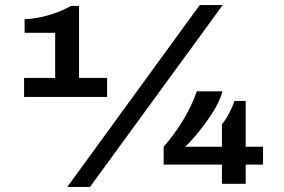

<svg xmlns="http://www.w3.org/2000/svg" viewBox="-20 -719 1111 751"><path d="M243.2 12.2 761.2 -699.2H851.1L332 12.2ZM74.2 -339.8V-414.1H195.8V-590.8H76.2V-644Q122.1 -645.5 170.9 -659.9Q219.7 -674.3 257.8 -695.8H289.1V-414.1H398.9V-339.8ZM848.1 0V-75.2H620.1V-145Q709 -247.1 750 -361.8H850.1Q838.4 -314.9 792 -249.3Q745.6 -183.6 704.1 -145H848.1V-232.9Q861.3 -248 876.2 -276.1Q891.1 -304.2 897 -324.2H940.9V-145H1008.8V-75.2H940.9V0Z"/></svg>

Font: Archivo Expanded
Style: Bold
Weight: 700
Width: 7
Designer: Hector Gatti
Foundry: Omnibus-Type
Version: Version 2.001